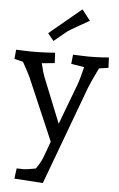

<svg xmlns="http://www.w3.org/2000/svg" viewBox="-64 -798 667 1077"><g transform="rotate(5 269.5 -260.0)"><path d="M393.1 -433.1 319.8 -444.8 325.2 -497.1Q336.4 -497.1 363.3 -495.6Q390.1 -494.1 412.1 -494.1Q459 -494.1 489.5 -496.1Q520 -498 526.9 -499L529.8 -440.9L477.1 -433.1Q440.9 -359.9 424.8 -318.8L219.2 234.9L58.1 224.1L65.9 166L106 167Q121.1 167 172.9 157.2Q197.8 122.1 210.9 88.9L243.2 0L100.1 -333Q85 -370.1 48.8 -433.1L0 -444.8L4.9 -497.1Q14.6 -497.1 40.3 -495.6Q65.9 -494.1 86.9 -494.1Q136.7 -494.1 175.3 -496.1Q213.9 -498 224.1 -499L227.1 -440.9L154.8 -434.1Q168 -377 180.2 -349.1L278.8 -104L366.2 -335.9Q373 -355 380.1 -381.1Q387.2 -407.2 393.1 -433.1ZM281.7 -624 209 -564 175.8 -605 356 -754.9 402.8 -694.8Q385.7 -685.1 338.4 -658Q291 -630.9 281.7 -624Z"/></g></svg>

Font: Sura
Style: Regular
Weight: 400
Designer: Carolina Giovagnoli
Foundry: Huerta Tipografica
Version: Version 1.003;PS 001.002;hotconv 1.0.70;makeotf.lib2.5.58329